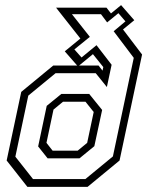

<svg xmlns="http://www.w3.org/2000/svg" viewBox="-20 -730 600 750"><path d="M87 0 6 -103 63 -371 188 -474H281.5L233 -529.5L294 -579.5L199 -700H396L413.5 -677.5L453 -710L504.5 -651L460.5 -615L535 -517L447 -103L322 0ZM166 -111.5 129 -158 162.5 -316.5 219.5 -363H328.5L379 -300.5L348.5 -159L290.5 -111.5ZM185.5 -141.5H283.5L320.5 -172L346 -292.5L314 -332.5H226L189 -302L161.5 -172ZM109 -30.5H313.5L421 -119L502.5 -504L424 -608L470 -646.5L442.5 -678.5L398.5 -642.5L374.5 -674.5H261L331 -586L270.5 -537L298.5 -505.5L357 -553.5L416 -477L397.5 -390L354 -444H197L90.5 -356.5L40 -118ZM380.5 -454 383.5 -468 343 -518.5 289 -474H365Z"/></svg>

Font: Tourney Light
Style: Italic
Weight: 300
Italic angle: -12°
Version: Version 1.015